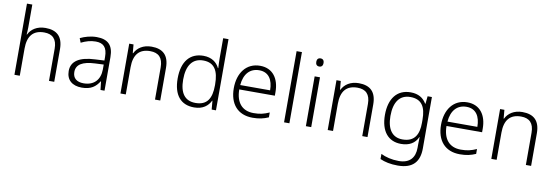

<svg xmlns="http://www.w3.org/2000/svg" viewBox="-67 -1362 5822 2019"><g transform="rotate(10 2844.0 -353.0)"><path d="M145 -610V-853H88V-93H145V-383C145 -517 202 -586 320 -586C409 -586 457 -539 457 -437V-93H513V-441C513 -575 447 -635 325 -635C235 -635 173 -592 145 -533H141C143 -558 145 -582 145 -610Z M872 -634C808 -634 747 -616 697 -592L715 -546C766 -571 815 -586 870 -586C951 -586 994 -547 994 -442V-405L897 -400C731 -393 643 -338 643 -232C643 -136 706 -83 808 -83C907 -83 956 -123 994 -183H997L1007 -93H1050V-451C1050 -578 992 -634 872 -634ZM904 -358 994 -362V-310C993 -198 929 -131 818 -131C746 -131 703 -166 703 -232C703 -312 769 -352 904 -358Z M1458 -635C1368 -635 1307 -592 1278 -533H1274L1266 -625H1220V-93H1277V-383C1277 -518 1335 -586 1452 -586C1541 -586 1589 -539 1589 -437V-93H1645V-441C1645 -575 1579 -635 1458 -635Z M2007 -83C2102 -83 2155 -129 2183 -186H2186L2194 -93H2240V-853H2183V-638C2183 -607 2185 -565 2187 -534H2183C2156 -591 2101 -635 2012 -635C1870 -635 1785 -537 1785 -354C1785 -176 1865 -83 2007 -83ZM2014 -132C1899 -132 1844 -209 1844 -353C1844 -503 1904 -586 2018 -586C2137 -586 2184 -506 2184 -359V-350C2184 -209 2137 -132 2014 -132Z M2617 -635C2469 -635 2384 -517 2384 -355C2384 -188 2472 -83 2632 -83C2700 -83 2748 -94 2801 -117V-169C2742 -143 2700 -133 2634 -133C2512 -133 2444 -211 2443 -352H2823V-391C2823 -533 2753 -635 2617 -635ZM2616 -587C2717 -587 2764 -511 2764 -399H2445C2455 -520 2518 -587 2616 -587Z M3024 -93V-853H2967V-93Z M3229 -822C3204 -822 3190 -806 3190 -779C3190 -751 3204 -735 3229 -735C3254 -735 3268 -751 3268 -779C3268 -806 3254 -822 3229 -822ZM3257 -625H3200V-93H3257Z M3671 -635C3581 -635 3520 -592 3491 -533H3487L3479 -625H3433V-93H3490V-383C3490 -518 3548 -586 3665 -586C3754 -586 3802 -539 3802 -437V-93H3858V-441C3858 -575 3792 -635 3671 -635Z M4224 -635C4078 -635 3998 -527 3998 -355C3998 -180 4080 -83 4217 -83C4303 -83 4365 -118 4395 -187H4398C4397 -162 4396 -132 4396 -104V-73C4396 32 4342 98 4225 98C4149 98 4083 81 4033 56V111C4083 133 4143 147 4223 147C4385 147 4452 64 4452 -76V-625H4406L4398 -544H4394C4360 -601 4307 -635 4224 -635ZM4230 -586C4351 -586 4396 -509 4396 -374V-339C4396 -220 4356 -132 4224 -132C4116 -132 4057 -210 4057 -354C4057 -501 4115 -586 4230 -586Z M4830 -635C4682 -635 4597 -517 4597 -355C4597 -188 4685 -83 4845 -83C4913 -83 4961 -94 5014 -117V-169C4955 -143 4913 -133 4847 -133C4725 -133 4657 -211 4656 -352H5036V-391C5036 -533 4966 -635 4830 -635ZM4829 -587C4930 -587 4977 -511 4977 -399H4658C4668 -520 4731 -587 4829 -587Z M5418 -635C5328 -635 5267 -592 5238 -533H5234L5226 -625H5180V-93H5237V-383C5237 -518 5295 -586 5412 -586C5501 -586 5549 -539 5549 -437V-93H5605V-441C5605 -575 5539 -635 5418 -635Z"/></g></svg>

Font: Noto Sans Telugu UI Light
Style: Regular
Weight: 300
Designer: Jelle Bosma - Monotype Design Team
Foundry: Monotype Imaging Inc.
Version: Version 2.005